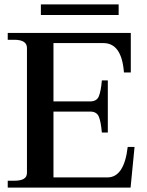

<svg xmlns="http://www.w3.org/2000/svg" viewBox="-20 -849 664 869"><path d="M517 -781H165V-829H517ZM589 -184 571 0H15V-31H44Q73 -31 87.5 -39.5Q102 -48 102 -67V-632Q102 -669 44 -669H15V-700H572V-521H541Q531 -654 448 -654H222V-390H388Q418 -390 427.5 -413.5Q437 -437 441 -485H468V-249H441Q437 -297 427.5 -320.5Q418 -344 388 -344H222V-46H466Q542 -46 558 -184Z"/></svg>

Font: Taviraj Medium
Style: Regular
Weight: 500
Designer: Katatrad Team
Foundry: CadsonDemak
Version: Version 1.030